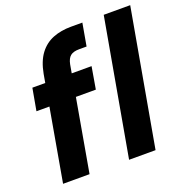

<svg xmlns="http://www.w3.org/2000/svg" viewBox="-129 -837 919 954"><g transform="rotate(-20 330.5 -360.0)"><path d="M44 0 140 -546Q152 -610 180.5 -648Q209 -686 251.5 -703Q294 -720 348 -720H408L387 -601H348Q317 -601 301.5 -588.5Q286 -576 280 -546L184 0ZM43 -384 64 -501H377L357 -384ZM393 0 521 -720H661L533 0Z"/></g></svg>

Font: DM Sans 18pt ExtraBold
Style: Italic
Weight: 800
Italic angle: -10°
Designer: Colophon Foundry, Jonny Pinhorn
Foundry: Colophon Foundry
Version: Version 4.004;gftools[0.9.30]